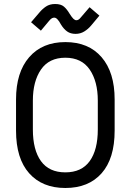

<svg xmlns="http://www.w3.org/2000/svg" viewBox="-20 -924 652 958"><path d="M306 14Q191 14 125.5 -59.5Q60 -133 60 -272V-428Q60 -563 125.5 -638.5Q191 -714 306 -714Q422 -714 487 -638.5Q552 -563 552 -428V-272Q552 -133 487 -59.5Q422 14 306 14ZM306 -64Q387 -64 427.5 -120Q468 -176 468 -278V-422Q468 -518 427.5 -577Q387 -636 306 -636Q225 -636 184.5 -577Q144 -518 144 -422V-278Q144 -176 184.5 -120Q225 -64 306 -64ZM357 -755Q332 -755 315 -767Q298 -779 284 -802Q266 -836 251 -836Q246 -836 240 -833.5Q234 -831 225 -820L184 -771L135 -813L177 -862Q191 -879 209.5 -891.5Q228 -904 255 -904Q284 -904 299 -891Q314 -878 327 -856Q339 -837 346.5 -830Q354 -823 361 -823Q366 -823 371.5 -826Q377 -829 384 -838L427 -888L476 -846L435 -797Q420 -779 400.5 -767Q381 -755 357 -755Z"/></svg>

Font: Space Mono
Style: Regular
Weight: 400
Monospace: yes
Designer: Colophon Foundry + Benjamin Critton
Foundry: Colophon Foundry & Benjamin Critton
Version: Version 1.003; ttfautohint (v1.8.4.7-5d5b)